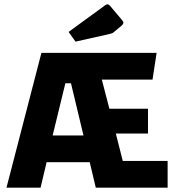

<svg xmlns="http://www.w3.org/2000/svg" viewBox="-20 -870 837 890"><path d="M10 0 172 -625H706L687 -501H452L487 -366H666V-251H517L549 -124H757V0H424L396 -118H196L168 0ZM224 -242H367L309 -484H283ZM330 -677 298 -722 468 -846Q474 -850 478 -850Q484 -850 491 -842L544 -779Q552 -770 552 -765Q552 -758 542 -750L510 -723Q505 -718 500 -716Q495 -714 486 -712Z"/></svg>

Font: Changa SemiBold
Style: Regular
Weight: 600
Designer: Eduardo Rodriguez Tunni
Foundry: Eduardo Rodriguez Tunni
Version: Version 3.002; ttfautohint (v1.8.2)